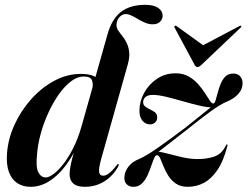

<svg xmlns="http://www.w3.org/2000/svg" viewBox="-20 -748 1003 778"><path d="M388.5 -391 354 -389.5Q358.5 -409 352.2 -423.5Q346 -438 319 -438Q293.5 -438 267.8 -418.5Q242 -399 218.5 -365.8Q195 -332.5 176 -291.2Q157 -250 145 -206.2Q133 -162.5 130 -121.5Q124.5 -70 135.5 -49.5Q146.5 -29 165.5 -29Q178 -29 196.8 -42.8Q215.5 -56.5 236.5 -83.2Q257.5 -110 277 -148.5Q296.5 -187 310.5 -236.5L415.5 -608.5Q433 -671 470.2 -699.8Q507.5 -728.5 569 -728.5Q603.5 -728.5 621.2 -715.8Q639 -703 639 -685Q639 -670 628.5 -659.8Q618 -649.5 598.5 -649.5Q584 -649.5 569.2 -655.5Q554.5 -661.5 540.2 -670Q526 -678.5 513 -684.8Q500 -691 489 -691Q475.5 -691 464 -678.8Q452.5 -666.5 452 -647Q452 -635 459 -624.5Q466 -614 475.8 -602Q485.5 -590 493.2 -574.2Q501 -558.5 503.5 -537.2Q506 -516 497.5 -486L390.5 -105.5Q379.5 -66 381.5 -51Q383.5 -36 398 -36Q408.5 -36 421 -45Q433.5 -54 452 -77.5Q455 -81.5 456.5 -82.8Q458 -84 459.5 -83.5Q461.5 -83.5 461.2 -80.8Q461 -78 458.5 -72.5Q445 -48 425 -29.8Q405 -11.5 379.5 -1.2Q354 9 324 9Q291.5 9 276.8 -4.5Q262 -18 262 -42Q262 -53.5 264.8 -70Q267.5 -86.5 274.2 -111.8Q281 -137 292 -175.5L301 -174.5Q276 -116 244.5 -75Q213 -34 177.5 -12.5Q142 9 104 9Q73 9 50.2 -5.8Q27.5 -20.5 16.2 -50.8Q5 -81 8.5 -127Q12.5 -184 38 -240.8Q63.5 -297.5 105 -344.5Q146.5 -391.5 198.8 -420Q251 -448.5 307 -448.5Q339 -448.5 357 -441Q375 -433.5 382.5 -420.5Q390 -407.5 388.5 -391ZM609 -123Q616.5 -128.5 635.5 -143.2Q654.5 -158 681 -178.5Q707.5 -199 735.5 -221Q764 -243.5 788.2 -262.5Q812.5 -281.5 833 -296.2Q853.5 -311 870 -321Q886.5 -331 899 -336Q929 -348.5 946 -367.8Q963 -387 963 -410.5Q963 -427.5 953.2 -438.8Q943.5 -450 925 -450Q905 -450 893 -437.8Q881 -425.5 873.8 -407.5Q866.5 -389.5 862 -371.5Q857.5 -353.5 853.5 -341Q849.5 -328.5 843.5 -328.5Q838 -328.5 829.8 -341Q821.5 -353.5 809.8 -371.8Q798 -390 781.8 -408.2Q765.5 -426.5 743.2 -438.8Q721 -451 692 -451Q649.5 -451 616.5 -429Q583.5 -407 564.2 -372Q545 -337 545 -299Q545 -273 557.5 -258.5Q570 -244 588 -244Q600 -244 608.5 -251.8Q617 -259.5 617 -271.5Q617 -281.5 612.5 -288Q608 -294.5 596 -300.5Q580 -308 570 -315Q560 -322 560 -334Q560 -346.5 569.5 -355Q579 -363.5 600.5 -363.5Q620.5 -363.5 652 -356Q683.5 -348.5 719 -338.2Q754.5 -328 787.5 -320.2Q820.5 -312.5 844.5 -312.5L850.5 -326Q845 -322 826.8 -307.2Q808.5 -292.5 782.8 -272Q757 -251.5 729 -229Q702 -209 675.8 -189.5Q649.5 -170 625.2 -153Q601 -136 580.2 -123.2Q559.5 -110.5 543.5 -103.5Q524 -96 510.8 -83.8Q497.5 -71.5 490.8 -56.8Q484 -42 484 -26Q484 -10.5 494 -0.8Q504 9 520.5 9Q541 9 554.8 -4.2Q568.5 -17.5 577.5 -37.2Q586.5 -57 593 -76.2Q599.5 -95.5 605 -108Q610.5 -120.5 617 -119Q624 -118.5 629.8 -105Q635.5 -91.5 643 -72.8Q650.5 -54 662.5 -35.2Q674.5 -16.5 693.2 -3.8Q712 9 740.5 9Q776 9 806.5 -7.2Q837 -23.5 861.2 -59.5Q885.5 -95.5 901 -155Q902 -158.5 902 -160.2Q902 -162 900.5 -162.5Q898.5 -163 897.5 -162Q896.5 -161 895 -157.5Q878 -123.5 848 -113.5Q818 -103.5 782 -103.5Q750.5 -103.5 717 -111.2Q683.5 -119 655.2 -126.5Q627 -134 610 -134ZM827.5 -547 696 -642Q694 -643.5 692 -643.8Q690 -644 688.5 -643Q687 -642.5 686.5 -640.5Q686 -638.5 687.5 -636L768.5 -485.5Q771 -481 773.5 -478.8Q776 -476.5 780 -476.5Q784.5 -476.5 788.2 -478.8Q792 -481 796.5 -485.5L955 -636Q957 -638.5 957.8 -640.5Q958.5 -642.5 957.5 -643Q956.5 -644 954.5 -643.8Q952.5 -643.5 949.5 -642L769.5 -547Z"/></svg>

Font: Fraunces 120pt SemiBold
Style: Italic
Weight: 600
Italic angle: -16°
Version: Version 1.000;[b76b70a41]